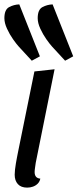

<svg xmlns="http://www.w3.org/2000/svg" viewBox="-28 -836 354 876"><path d="M269 -559 210 -623Q199 -635 183.5 -657Q168 -679 156 -705Q144 -731 144 -753Q144 -792 165.5 -803.5Q187 -815 212 -816L306 -579ZM117 -559 58 -623Q47 -635 31.5 -657Q16 -679 4 -705Q-8 -731 -8 -753Q-8 -792 13.5 -803.5Q35 -815 60 -816L154 -579ZM96 20Q68 20 53.5 4Q39 -12 39 -39Q39 -49 40.5 -62.5Q42 -76 44.5 -90.5Q47 -105 49.5 -118Q52 -131 54 -141L129 -510L221 -520L135 -93Q134 -85 132 -72Q130 -59 130 -51Q130 -37 136.5 -29.5Q143 -22 156 -21Q153 -7 144 2Q135 11 122.5 15.5Q110 20 96 20Z"/></svg>

Font: Sansita Swashed Light Light
Style: Regular
Weight: 300
Version: Version 1.003